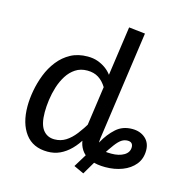

<svg xmlns="http://www.w3.org/2000/svg" viewBox="-118 -854 972 1034"><g transform="rotate(15 367.5 -336.5)"><path d="M222.6 12.1Q140.6 12.1 98.1 -44.9Q55.6 -101.9 55.6 -197Q55.6 -238 64.1 -284.6Q72.6 -331.1 90.1 -376.1Q107.7 -421.1 136.7 -458.1Q165.7 -495.1 206.2 -517.1Q246.8 -539.1 300.8 -539.1Q331.7 -539.1 356.7 -530.2Q381.6 -521.2 401.6 -506.8Q421.6 -492.3 435.5 -473.4L474.5 -748.2L565.5 -738.1L479.6 -130.7Q473.6 -87.6 491.1 -77Q508.6 -66.5 557.6 -66.5L544.3 12.1Q498.2 12.1 466 0Q433.9 -12.1 415.8 -33.7Q397.7 -55.2 391.1 -84.3Q384.6 -113.4 389.6 -147.4L425.5 -401.9Q406.6 -432.7 380.7 -449.1Q354.8 -465.5 318 -465.5Q280.1 -465.5 252.2 -447Q224.3 -428.6 205.4 -398.6Q186.5 -368.7 175 -332.3Q163.6 -295.8 158.6 -258.9Q153.6 -222 153.6 -190.1Q153.6 -123.3 177 -92.4Q200.4 -61.6 241.2 -61.6Q276 -61.6 303.9 -79.1Q331.8 -96.6 356.2 -128Q380.6 -159.4 405.5 -201.2L400.7 -112Q377.7 -72 350.2 -44.5Q322.7 -17 291.2 -2.4Q259.7 12.1 222.6 12.1ZM489.5 -9.9 439.5 75.1 383.2 49.1 429.3 -26.1 479.6 -109.5Q506.6 -158.6 543.1 -191.4Q579.5 -224.3 633.5 -224.3Q677.5 -224.3 706.1 -199.3Q734.6 -174.3 734.6 -131.2Q734.6 -85.1 708.6 -53Q682.5 -21 639.5 -4.5Q596.4 12.1 544.3 12.1L557.6 -66.5Q600.4 -66.5 627.8 -82.9Q655.2 -99.3 655.2 -128.2Q655.2 -142.1 647.7 -149.6Q640.2 -157.1 625.3 -157.1Q607.4 -157.1 591.9 -147.1Q576.5 -137.1 558.1 -112.7Q539.7 -88.3 511.8 -44.5Z"/></g></svg>

Font: Fira Sans Variable
Style: Italic
Weight: 397
Italic angle: -8°
Designer: Carrois Corporate & Edenspiekermann AG
Foundry: Carrois Corporate GbR & Edenspiekermann AG
Version: Version 4.202